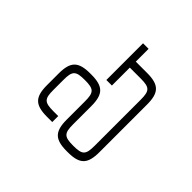

<svg xmlns="http://www.w3.org/2000/svg" viewBox="-60 -1145 1591 1591"><g transform="rotate(-45 735.0 -350.0)"><path d="M426 0H983.5C1123.5 0 1169.5 -46 1169.5 -186V-317.5H1319.5V-382.5H889.5V-317.5H1099.5V-191C1099.5 -85.5 1079.5 -65.5 974 -65.5H436C330 -65.5 310 -85.5 310 -191V-191.5C310 -297.5 330 -317.5 436 -317.5H647.5C787.5 -317.5 833.5 -363.5 833.5 -503.5V-514C833.5 -654 787.5 -700 647.5 -700H512C372 -700 326 -654 326 -514V-453H396V-509C396 -615 416 -635 522 -634.5H637.5C743.5 -634.5 763.5 -614.5 763.5 -508.5C763.5 -402.5 743.5 -382.5 637.5 -382.5H426C286 -382.5 240 -336.5 240 -196.5V-186C240 -46 286 0 426 0Z"/></g></svg>

Font: Melete Light
Style: Regular
Weight: 300
Width: 6
Designer: Sora Sagano
Foundry: DOT COLON
Version: Version 0.200;FEAKit 1.0